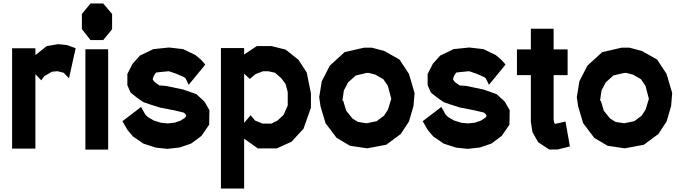

<svg xmlns="http://www.w3.org/2000/svg" viewBox="-20 -850 3889 1099"><path d="M312.5 -597.2 361.8 -592.3 413.1 -574.2 375 -401.9 344.2 -433.6 309.6 -442.4 277.3 -439.5 232.9 -413.6 216.3 -390.1 182.6 -425.3V0.5H49.3V-573.7H182.6V-534.7L247.6 -586.4Z M599.1 6.3H468.8V-567.9H599.1ZM621.6 -682.6 570.8 -620.6H498L448.7 -683.6V-770L498 -830.1H570.8L621.6 -770Z M1150.4 -268.6 1178.7 -219.7 1177.2 -136.2 1132.8 -71.8 1074.2 -28.3 1008.8 -5.9 939 2 872.1 -4.9 801.3 -27.8 741.2 -68.8 709.5 -106.4 680.7 -156.2 787.6 -237.8 812 -193.8 826.2 -180.2 860.4 -160.2 900.9 -147.5 939.5 -143.6 978 -147.5 1013.2 -159.2 1039.6 -176.3 1045.9 -185.5V-189L1040.5 -198.2L1031.2 -205.6L978 -218.3L895 -234.4L838.4 -252.4L801.3 -265.1L764.6 -290.5L727.5 -320.3L709 -362.3V-426.8L738.8 -484.9L780.8 -531.7L857.4 -568.8L947.3 -578.1L1028.3 -568.8L1099.1 -534.7L1130.4 -508.3L1155.3 -480.5L1060.1 -364.7L1042 -401.9L1029.8 -410.2L989.7 -427.7L946.3 -442.4L896 -437.5L872.6 -434.6L858.9 -413.1L854 -396.5L861.8 -383.8L870.1 -376.5L892.6 -360.8L928.7 -358.4L1029.3 -337.4L1104 -311Z M1688.5 -507.8 1735.8 -434.6 1759.8 -315.9V-233.9L1717.3 -113.3L1648.4 -38.6L1564 -0.5H1456.1L1377.4 -56.2V229H1244.6V-574.7H1377.4V-538.1L1450.2 -586.4H1533.2L1615.2 -565.9ZM1602.5 -191.4 1627 -246.1V-323.2L1614.3 -369.6L1590.8 -401.4L1554.2 -433.6L1517.1 -441.9H1484.4L1442.9 -425.8L1411.1 -399.4L1409.7 -397.9L1377.4 -428.7V-147L1415 -190.4L1439.5 -160.2L1482.9 -142.6H1533.2L1567.4 -159.2Z M2266.6 -509.3 2320.8 -426.8 2353 -317.4 2346.7 -242.2 2320.8 -154.3 2273.9 -83 2190.9 -21.5 2081.5 -1 1983.4 -15.6 1906.7 -61 1843.3 -145 1814.5 -241.7 1807.1 -293.9 1821.8 -384.8 1867.7 -474.1 1952.6 -551.8 2064 -577.1H2108.4L2179.7 -558.1ZM2200.2 -221.2 2215.8 -272 2219.7 -283.7 2200.2 -358.4 2174.3 -396.5 2128.4 -422.9 2090.8 -432.6H2078.6L2016.6 -418L1972.2 -377.9L1948.2 -332L1939.9 -272.5L1944.3 -273.9L1961.4 -216.8L1997.1 -171.9L2029.8 -151.9L2078.1 -144.5L2135.7 -156.2L2177.7 -187.5Z M2869.1 -268.6 2897.5 -219.7 2896 -136.2 2851.6 -71.8 2793 -28.3 2727.5 -5.9 2657.7 2 2590.8 -4.9 2520 -27.8 2460 -68.8 2428.2 -106.4 2399.4 -156.2 2506.3 -237.8 2530.8 -193.8 2544.9 -180.2 2579.1 -160.2 2619.6 -147.5 2658.2 -143.6 2696.8 -147.5 2731.9 -159.2 2758.3 -176.3 2764.6 -185.5V-189L2759.3 -198.2L2750 -205.6L2696.8 -218.3L2613.8 -234.4L2557.1 -252.4L2520 -265.1L2483.4 -290.5L2446.3 -320.3L2427.7 -362.3V-426.8L2457.5 -484.9L2499.5 -531.7L2576.2 -568.8L2666 -578.1L2747.1 -568.8L2817.9 -534.7L2849.1 -508.3L2874 -480.5L2778.8 -364.7L2760.7 -401.9L2748.5 -410.2L2708.5 -427.7L2665 -442.4L2614.7 -437.5L2591.3 -434.6L2577.6 -413.1L2572.8 -396.5L2580.6 -383.8L2588.9 -376.5L2611.3 -360.8L2647.5 -358.4L2748 -337.4L2822.8 -311Z M3159.2 -141.1 3216.8 -154.3 3242.2 -11.7 3172.9 5.4 3124 5.9 3060.5 -36.1 3027.8 -93.8 3018.6 -152.8V-419.9H2939V-567.4H3018.6V-685.5H3148.9V-567.4H3229V-419.9H3148.9V-166L3151.9 -147.5L3153.8 -144.5Z M3741.2 -509.3 3795.4 -426.8 3827.6 -317.4 3821.3 -242.2 3795.4 -154.3 3748.5 -83 3665.5 -21.5 3556.2 -1 3458 -15.6 3381.3 -61 3317.9 -145 3289.1 -241.7 3281.7 -293.9 3296.4 -384.8 3342.3 -474.1 3427.2 -551.8 3538.6 -577.1H3583L3654.3 -558.1ZM3674.8 -221.2 3690.4 -272 3694.3 -283.7 3674.8 -358.4 3648.9 -396.5 3603 -422.9 3565.4 -432.6H3553.2L3491.2 -418L3446.8 -377.9L3422.9 -332L3414.6 -272.5L3418.9 -273.9L3436 -216.8L3471.7 -171.9L3504.4 -151.9L3552.7 -144.5L3610.4 -156.2L3652.3 -187.5Z"/></svg>

Font: Gap Sans
Style: Black
Weight: 400
Designer: Alexandre Liziard and Etienne Ozeray
Foundry: Interstices.io
Version: Version 1.6.1 - December 3. 2014